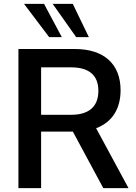

<svg xmlns="http://www.w3.org/2000/svg" viewBox="-20 -972 703 992"><path d="M603 -505.9C603 -640.6 517.6 -718.8 367.2 -718.8H75.2V0H192.4V-292H356.4L513.7 0H644L476.6 -309.6C558.1 -339.8 603 -408.2 603 -505.9ZM299.3 -780.3 207.5 -952.1H104L233.9 -780.3ZM439 -780.3 356 -952.1H252L373.5 -780.3ZM192.4 -624H347.7C439.5 -624 488.3 -583.5 488.3 -502.9C488.3 -421.4 439.5 -378.9 347.7 -378.9H192.4Z"/></svg>

Font: Winston Medium
Style: Regular
Weight: 500
Designer: Vernon Adams, Kim Jin-seong, David Berlow, Cristiano Sobral
Foundry: The Winston Project Authors
Version: Version 3.004